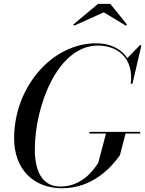

<svg xmlns="http://www.w3.org/2000/svg" viewBox="-20 -990 772 1020"><path d="M531.5 -924.5 649 -853.5 654.5 -859.5 566 -969.5H501L369 -859.5L374.5 -854ZM455 -289.5V-280.5H543L502 -125C487 -103 425 1 301 1C197 1 165 -93 165 -195C165 -427 286 -748 500 -748C603 -748 691.5 -683.5 674.5 -545H683.5L731.5 -750H723.5L656 -681C622.5 -733.5 561.5 -760 490 -760C257 -760 55 -528 55 -255C55 -92 157 10 310 10C473 10 572 -102 617 -165L647 -280.5H725V-289.5Z"/></svg>

Font: Bodoni* 24pt
Style: Italic
Weight: 400
Italic angle: -13°
Version: Version 2.3